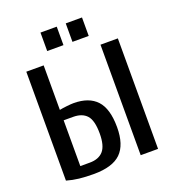

<svg xmlns="http://www.w3.org/2000/svg" viewBox="-158 -1012 1036 1143"><g transform="rotate(-20 360.0 -440.0)"><path d="M240 10Q188 10 148 5.5Q108 1 70 -10V-700H180V-418Q199 -422 227 -425Q255 -428 270 -428Q367 -428 416 -375Q465 -322 465 -205Q465 -94 412 -42Q359 10 240 10ZM180 -62H240Q297 -62 326 -95Q355 -128 355 -205Q355 -288 326 -320Q297 -352 240 -352H180ZM540 0V-700H650V0ZM389 -773V-890H492V-773ZM229 -773V-890H332V-773Z"/></g></svg>

Font: Cuprum SemiBold
Style: Regular
Weight: 600
Designer: Jovanny Lemonad
Foundry: Jovanny Lemonad
Version: Version 3.000